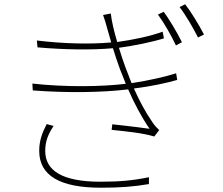

<svg xmlns="http://www.w3.org/2000/svg" viewBox="-20 -840 1040 896"><path d="M744 -785 717 -772C746 -733 781 -671 801 -628L829 -643C805 -692 767 -754 744 -785ZM844 -820 818 -807C848 -768 883 -707 904 -665L932 -679C907 -727 868 -790 844 -820ZM230 -252 198 -261C177 -220 163 -185 163 -136C163 -21 259 36 451 36C540 36 605 31 675 19V-13C602 2 541 8 449 8C268 8 191 -45 191 -136C191 -182 206 -216 230 -252ZM481 -705 499 -642C402 -633 274 -636 152 -651L155 -619C279 -608 409 -606 507 -615C517 -583 528 -549 540 -517L567 -449C454 -435 284 -433 131 -450L133 -418C290 -406 458 -408 578 -423C606 -359 640 -294 678 -239C644 -244 569 -253 504 -260L501 -234C566 -227 644 -220 700 -203L723 -233C712 -243 701 -255 693 -267C657 -319 629 -373 605 -427C686 -437 759 -453 807 -467L802 -498C756 -483 674 -464 594 -452L565 -527C556 -552 545 -583 535 -617C607 -627 687 -643 745 -661L739 -692C678 -670 599 -654 527 -644C513 -691 501 -740 497 -777L461 -770C468 -752 475 -727 481 -705Z"/></svg>

Font: Harano Aji Gothic TW ExtraLight
Style: Regular
Weight: 250
Foundry: Masamichi Hosoda
Version: HaranoAjiGothicTW-ExtraLight version 20230610;ttx 4.39.4